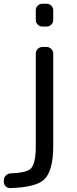

<svg xmlns="http://www.w3.org/2000/svg" viewBox="-30 -794 404 1010"><path d="M158.2 -511.7Q158.2 -526.4 168.5 -536.6Q178.7 -546.9 193.4 -546.9H214.8Q229.5 -546.9 239.7 -536.6Q250 -526.4 250 -511.7V-24.4Q250 107.4 200.2 152.3Q156.2 191.4 24.4 195.3Q24.4 195.3 23.4 195.3Q9.8 195.3 0 186.5Q-9.8 175.8 -9.8 162.1V154.3Q-9.8 139.6 0.5 129.4Q10.7 119.1 24.4 118.2Q107.4 115.2 130.9 93.8Q158.2 68.4 158.2 -24.4ZM193.4 -654.3Q178.7 -654.3 168.5 -664.6Q158.2 -674.8 158.2 -689.5V-740.2Q158.2 -753.9 168.5 -764.2Q178.7 -774.4 193.4 -774.4H214.8Q229.5 -774.4 239.7 -764.2Q250 -753.9 250 -740.2V-689.5Q250 -674.8 239.7 -664.6Q229.5 -654.3 214.8 -654.3Z"/></svg>

Font: Gen Jyuu GothicL Regular
Style: Regular
Weight: 400
Designer: [Source Han Sans]
Ryoko NISHIZUKA  (kana & ideographs); Paul D. Hunt (Latin, Greek & Cyrillic); Wenlong ZHANG  (bopomofo
Version: Version 1.002.20150607